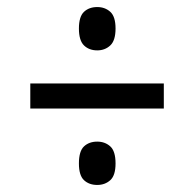

<svg xmlns="http://www.w3.org/2000/svg" viewBox="-20 -630 507 545"><path d="M256 -487Q233 -487 218.5 -501Q204 -515 204 -549Q204 -583 218.5 -596.5Q233 -610 256 -610Q278 -610 293 -596.5Q308 -583 308 -549Q308 -515 293 -501Q278 -487 256 -487ZM66 -322V-393H445V-322ZM256 -105Q233 -105 218.5 -118.5Q204 -132 204 -166Q204 -201 218.5 -214.5Q233 -228 256 -228Q278 -228 293 -214.5Q308 -201 308 -166Q308 -132 293 -118.5Q278 -105 256 -105Z"/></svg>

Font: Noto Serif Tamil Condensed ExtraBold
Style: Italic
Weight: 800
Width: 3
Italic angle: -12°
Designer: Indian Type Foundry, Tom Grace, and the Monotype Design Team
Foundry: Monotype Imaging Inc.
Version: Version 2.003; ttfautohint (v1.8.4.7-5d5b)